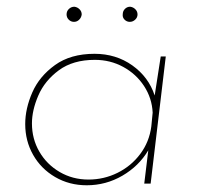

<svg xmlns="http://www.w3.org/2000/svg" viewBox="-20 -546 585 571"><path d="M473 -378 428 0H409L421 -99Q393 -52 344 -23.5Q295 5 238 5Q186 5 144 -19.5Q102 -44 78.5 -85.5Q55 -127 55 -177Q55 -223 76 -271Q97 -319 143.5 -352.5Q190 -386 261 -386Q325 -386 373.5 -351.5Q422 -317 440 -262L458 -378ZM434 -211Q432 -254 408.5 -290Q385 -326 346.5 -347Q308 -368 262 -368Q197 -368 155 -337Q113 -306 94 -262Q75 -218 75 -179Q75 -133 97 -95Q119 -57 157.5 -34.5Q196 -12 243 -12Q289 -12 329.5 -32Q370 -52 397 -88Q424 -124 430 -170ZM178 -503Q178 -513 185 -519.5Q192 -526 201 -526Q210 -525 216.5 -518.5Q223 -512 223 -503Q222 -494 215.5 -487.5Q209 -481 200 -481Q191 -481 184.5 -487.5Q178 -494 178 -503ZM345 -503Q345 -513 351.5 -519.5Q358 -526 367 -526Q376 -525 382.5 -518.5Q389 -512 389 -503Q389 -494 382 -487.5Q375 -481 366 -481Q357 -481 350.5 -487.5Q344 -494 345 -503Z"/></svg>

Font: Josefin Sans Thin
Style: Italic
Weight: 200
Italic angle: -7°
Designer: Santiago Orozco
Foundry: Typemade
Version: Version 2.000